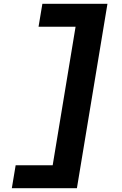

<svg xmlns="http://www.w3.org/2000/svg" viewBox="-20 -843 640 1006"><path d="M42 143 62 23H256L376 -703H182L202 -823H543L383 143Z"/></svg>

Font: Iosevka Heavy Extended
Style: Italic
Weight: 900
Width: 7
Italic angle: -9°
Monospace: yes
Designer: Belleve Invis
Foundry: Belleve Invis
Version: Version 32.5.0; ttfautohint (v1.8.4)